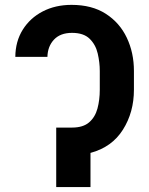

<svg xmlns="http://www.w3.org/2000/svg" viewBox="-20 -757 604 777"><path d="M228.5 -240.7H271.5Q316.4 -240.7 340.8 -262Q365.2 -283.2 374.5 -318.1Q383.8 -353 383.8 -394V-469.7Q383.8 -504.4 375.5 -540.3Q367.2 -576.2 342.8 -600.1Q318.4 -624 271.5 -624Q224.1 -624 198.5 -596.7Q172.9 -569.3 171.9 -526.9H42Q42.5 -589.4 72 -636.7Q101.6 -684.1 152.8 -710.7Q204.1 -737.3 269.5 -737.3Q352.1 -737.3 408.2 -701.2Q464.4 -665 493.2 -604.2Q522 -543.5 522 -469.7V-394Q522 -302.7 477.5 -232.2Q433.1 -161.6 346.2 -138.2V0H207.5V-240.7Z"/></svg>

Font: Inter Semi Bold
Style: Regular
Weight: 600
Designer: Rasmus Andersson
Foundry: rsms
Version: Version 4.000;git-e0f93cc